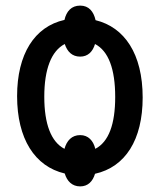

<svg xmlns="http://www.w3.org/2000/svg" viewBox="-20 -615 570 685"><path d="M266 50C294 50 311 32 319 5C427 -19 489 -116 489 -267C489 -423 424 -518 321 -543C314 -574 297 -595 266 -595C235 -595 217 -575 210 -544C103 -520 41 -422 41 -272C41 -120 104 -21 211 4C219 31 237 50 266 50ZM266 -413C294 -413 311 -431 319 -458C367 -433 391 -369 391 -269C391 -172 368 -109 320 -84C313 -113 295 -133 266 -133C236 -133 218 -113 210 -84C162 -109 138 -173 138 -270C138 -368 163 -433 211 -458C220 -431 237 -413 266 -413Z"/></svg>

Font: Noto Sans Mono Condensed Medium
Style: Regular
Weight: 500
Width: 3
Designer: Monotype Design Team
Foundry: Monotype Imaging Inc.
Version: Version 2.014